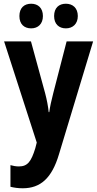

<svg xmlns="http://www.w3.org/2000/svg" viewBox="-20 -769 522 1029"><path d="M84 -683C84 -639 110 -617 147 -617C184 -617 210 -641 210 -683C210 -726 184 -749 147 -749C110 -749 84 -727 84 -683ZM270 -683C270 -640 296 -617 333 -617C370 -617 397 -641 397 -683C397 -726 370 -749 333 -749C296 -749 270 -727 270 -683ZM2 -547 177 -5 169 26C147 97 128 123 81 123C66 123 49 120 36 116V232C56 237 77 240 102 240C197 240 258 186 296 58L479 -547H337L265 -268C255 -229 248 -197 244 -168H241C238 -199 231 -235 222 -269L146 -547Z"/></svg>

Font: Noto Sans Armenian Condensed
Style: Bold
Weight: 700
Width: 3
Designer: Monotype Design Team
Foundry: Monotype Imaging Inc.
Version: Version 2.008